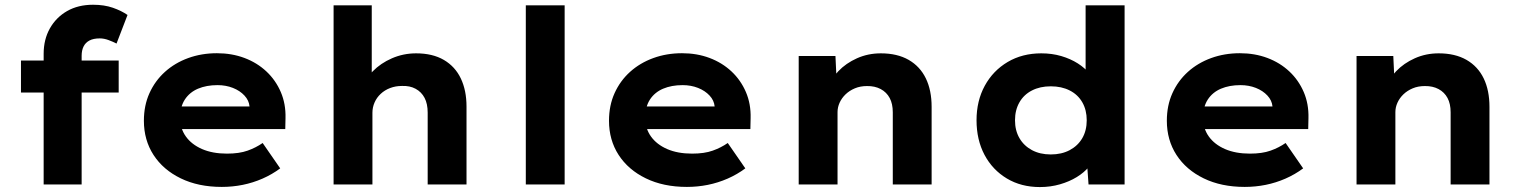

<svg xmlns="http://www.w3.org/2000/svg" viewBox="-20 -762 6291 793"><path d="M160.3 0V-539.9Q160.3 -598.8 185.9 -644.5Q211.5 -690.1 257.1 -716.3Q302.8 -742.4 364.4 -742.4Q410.6 -742.4 446.1 -730Q481.6 -717.6 506.7 -700.2L461.3 -582.1Q446.9 -589.6 428.3 -596.5Q409.8 -603.4 391.9 -603.4Q365.8 -603.4 349.3 -594.6Q332.9 -585.8 325 -569.7Q317.2 -553.6 317.2 -531.9V0H239Q213.7 0 194 0Q174.3 0 160.3 0ZM66.6 -379.7V-512H470.2V-379.7Z M895.9 10Q799 10 726.4 -25.4Q653.8 -60.7 614 -122.2Q574.3 -183.6 574.3 -263.3Q574.3 -326.2 597.3 -377.2Q620.3 -428.2 661.3 -465.2Q702.4 -502.2 757.4 -522.2Q812.4 -542.2 876 -542.2Q937.6 -542.2 989.7 -522.6Q1041.7 -503 1080.2 -467Q1118.6 -431 1139.7 -381.9Q1160.8 -332.8 1159.2 -274L1158.2 -228.8H678.9L655.9 -322.3H1027.8L1010.6 -301.9V-322.4Q1008.3 -347.4 989.7 -367.3Q971.2 -387.3 942.1 -398.9Q913 -410.4 878.3 -410.4Q832.6 -410.4 797.9 -395.7Q763.2 -381 743.5 -351Q723.9 -321 723.9 -275.5Q723.9 -231.4 747.6 -198.3Q771.3 -165.2 814.7 -146.3Q858.1 -127.5 917.4 -127.5Q968.2 -127.5 1002.6 -139.8Q1037 -152 1064.8 -171.4L1137.3 -66.6Q1103.9 -41.7 1064.3 -24.3Q1024.7 -7 982.5 1.5Q940.3 10 895.9 10Z M1357.8 0V-740H1515.4V-406.7L1476.7 -393.6Q1487.2 -434.2 1519.6 -467.5Q1552 -500.9 1599 -521.3Q1646 -541.7 1698.7 -541.7Q1766.7 -541.7 1813.4 -514.4Q1860 -487 1883.4 -437.7Q1906.8 -388.4 1906.8 -321.7V0H1746.4V-297Q1746.4 -333.4 1733.6 -357.7Q1720.8 -382.1 1696.6 -395.3Q1672.4 -408.4 1640.1 -407Q1613.7 -407 1591.3 -398.4Q1569 -389.9 1552.5 -374.5Q1535.9 -359.1 1527.1 -338.9Q1518.2 -318.8 1518.2 -296.3V0H1438.5Q1406.2 0 1386 0Q1365.8 0 1357.8 0Z M2151.7 0V-740H2312.1V0Z M2816.9 10Q2720 10 2647.4 -25.4Q2574.8 -60.7 2535 -122.2Q2495.3 -183.6 2495.3 -263.3Q2495.3 -326.2 2518.3 -377.2Q2541.3 -428.2 2582.3 -465.2Q2623.4 -502.2 2678.4 -522.2Q2733.4 -542.2 2797 -542.2Q2858.6 -542.2 2910.7 -522.6Q2962.7 -503 3001.2 -467Q3039.6 -431 3060.7 -381.9Q3081.8 -332.8 3080.2 -274L3079.2 -228.8H2599.9L2576.9 -322.3H2948.8L2931.6 -301.9V-322.4Q2929.3 -347.4 2910.7 -367.3Q2892.2 -387.3 2863.1 -398.9Q2834 -410.4 2799.3 -410.4Q2753.6 -410.4 2718.9 -395.7Q2684.2 -381 2664.5 -351Q2644.9 -321 2644.9 -275.5Q2644.9 -231.4 2668.6 -198.3Q2692.3 -165.2 2735.7 -146.3Q2779.1 -127.5 2838.4 -127.5Q2889.2 -127.5 2923.6 -139.8Q2958 -152 2985.8 -171.4L3058.3 -66.6Q3024.9 -41.7 2985.3 -24.3Q2945.7 -7 2903.5 1.5Q2861.3 10 2816.9 10Z M3278.8 0V-530.7H3430.6L3436.4 -406.7L3398.3 -395.9Q3411 -434.7 3442.4 -467.8Q3473.9 -500.9 3519.5 -521.3Q3565.2 -541.7 3618 -541.7Q3685.9 -541.7 3733 -514.7Q3780 -487.6 3803.9 -438.3Q3827.8 -389 3827.8 -320.6V0H3667.4V-298.1Q3667.4 -333.4 3654.6 -357.2Q3641.8 -381.1 3617.6 -394.1Q3593.4 -407 3561.1 -406.6Q3532.9 -406.6 3510.6 -397.1Q3488.3 -387.7 3472.3 -372.3Q3456.4 -356.9 3447.8 -337.9Q3439.2 -318.8 3439.2 -299.1V0H3359.5Q3327.2 0 3307 0Q3286.8 0 3278.8 0Z M4275.1 10.6Q4197.5 10.6 4138.4 -24.9Q4079.2 -60.4 4046.2 -122.5Q4013.3 -184.6 4013.3 -265.3Q4013.3 -345.4 4047.3 -407.8Q4081.4 -470.2 4141.9 -506Q4202.4 -541.7 4280.6 -541.7Q4324.8 -541.7 4363.1 -530.5Q4401.5 -519.2 4431.7 -500Q4461.9 -480.8 4480.4 -456.4Q4499 -432.1 4502.5 -406.5L4463.8 -397.6V-740H4624.8V0H4475.9L4466.7 -129L4498.8 -120.8Q4495.9 -95.7 4476.8 -72.5Q4457.8 -49.4 4427.3 -30.7Q4396.9 -12 4357.8 -0.7Q4318.6 10.6 4275.1 10.6ZM4320 -124.1Q4364.7 -124.1 4398.3 -142Q4431.9 -160 4450.2 -191.5Q4468.4 -223.1 4468.4 -265.3Q4468.4 -307.5 4450.2 -339.4Q4431.9 -371.2 4398.3 -388.3Q4364.7 -405.5 4320 -405.5Q4275.4 -405.5 4242.1 -388.3Q4208.7 -371.2 4190.5 -339.4Q4172.2 -307.5 4172.2 -265.3Q4172.2 -223.1 4190.5 -191.5Q4208.7 -160 4242.1 -142Q4275.4 -124.1 4320 -124.1Z M5120.9 10Q5024 10 4951.4 -25.4Q4878.8 -60.7 4839 -122.2Q4799.3 -183.6 4799.3 -263.3Q4799.3 -326.2 4822.3 -377.2Q4845.3 -428.2 4886.3 -465.2Q4927.4 -502.2 4982.4 -522.2Q5037.4 -542.2 5101 -542.2Q5162.6 -542.2 5214.7 -522.6Q5266.7 -503 5305.2 -467Q5343.6 -431 5364.7 -381.9Q5385.8 -332.8 5384.2 -274L5383.2 -228.8H4903.9L4880.9 -322.3H5252.8L5235.6 -301.9V-322.4Q5233.3 -347.4 5214.7 -367.3Q5196.2 -387.3 5167.1 -398.9Q5138 -410.4 5103.3 -410.4Q5057.6 -410.4 5022.9 -395.7Q4988.2 -381 4968.5 -351Q4948.9 -321 4948.9 -275.5Q4948.9 -231.4 4972.6 -198.3Q4996.3 -165.2 5039.7 -146.3Q5083.1 -127.5 5142.4 -127.5Q5193.2 -127.5 5227.6 -139.8Q5262 -152 5289.8 -171.4L5362.3 -66.6Q5328.9 -41.7 5289.3 -24.3Q5249.7 -7 5207.5 1.5Q5165.3 10 5120.9 10Z M5582.8 0V-530.7H5734.6L5740.4 -406.7L5702.3 -395.9Q5715 -434.7 5746.4 -467.8Q5777.9 -500.9 5823.5 -521.3Q5869.2 -541.7 5922 -541.7Q5989.9 -541.7 6037 -514.7Q6084 -487.6 6107.9 -438.3Q6131.8 -389 6131.8 -320.6V0H5971.4V-298.1Q5971.4 -333.4 5958.6 -357.2Q5945.8 -381.1 5921.6 -394.1Q5897.4 -407 5865.1 -406.6Q5836.9 -406.6 5814.6 -397.1Q5792.3 -387.7 5776.3 -372.3Q5760.4 -356.9 5751.8 -337.9Q5743.2 -318.8 5743.2 -299.1V0H5663.5Q5631.2 0 5611 0Q5590.8 0 5582.8 0Z"/></svg>

Font: Lexend Exa
Style: Regular
Weight: 400
Designer: Bonnie Shaver-Troup, Thomas Jockin
Foundry: Lexend
Version: Version 1.007